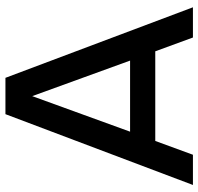

<svg xmlns="http://www.w3.org/2000/svg" viewBox="-32 -716 747 724"><g transform="rotate(-90 342.0 -353.5)"><path d="M7 0 274 -707H411L677 0H563L511 -142H173L121 0ZM208 -237H476L342 -606Z"/></g></svg>

Font: Onest Medium
Style: Regular
Weight: 500
Designer: Dmitri Voloshin, Andrey Kudryavtsev
Foundry: Dmitri Voloshin, Andrey Kudryavtsev
Version: Version 1.000;gftools[0.9.33]